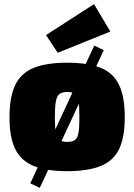

<svg xmlns="http://www.w3.org/2000/svg" viewBox="-20 -818 651 931"><path d="M437 -597 483 -575 173 93 127 71ZM306 -514Q408 -514 469.5 -488.5Q531 -463 558 -405Q585 -347 585 -249Q585 -153 558 -96Q531 -39 469.5 -13.5Q408 12 306 12Q204 12 142.5 -13.5Q81 -39 53.5 -96Q26 -153 26 -249Q26 -347 53.5 -405Q81 -463 142.5 -488.5Q204 -514 306 -514ZM306 -372Q282 -372 269 -362.5Q256 -353 251 -327Q246 -301 246 -249Q246 -199 251 -173.5Q256 -148 269 -139Q282 -130 306 -130Q330 -130 343 -139Q356 -148 360.5 -173.5Q365 -199 365 -249Q365 -301 360.5 -327Q356 -353 343 -362.5Q330 -372 306 -372ZM436 -798 515 -665 260 -562 203 -648Z"/></svg>

Font: Exo 2 Black
Style: Regular
Weight: 900
Designer: Natanael Gama
Foundry: Natanael Gama
Version: Version 2.010